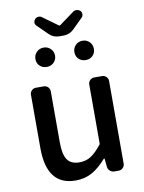

<svg xmlns="http://www.w3.org/2000/svg" viewBox="-102 -1017 823 1099"><g transform="rotate(-10 309.5 -467.0)"><path d="M248 12.7Q80.1 12.7 80.1 -204.1V-515.6Q80.1 -529.3 90.3 -539.6Q100.6 -549.8 114.3 -549.8H160.2Q174.8 -549.8 185.1 -539.6Q195.3 -529.3 195.3 -515.6V-217.8Q195.3 -147.5 216.8 -116.7Q238.3 -85.9 287.1 -85.9Q324.2 -85.9 353 -104Q381.8 -122.1 416 -165Q418.9 -168 418.9 -172.9V-515.6Q418.9 -529.3 429.2 -539.6Q439.5 -549.8 454.1 -549.8H499Q513.7 -549.8 523.9 -539.6Q534.2 -529.3 534.2 -515.6V-35.2Q534.2 -20.5 523.9 -10.3Q513.7 0 499 0H474.6Q460 0 448.7 -9.8Q437.5 -19.5 436.5 -34.2L431.6 -81.1Q430.7 -83 429.2 -83Q427.7 -83 426.8 -82Q386.7 -35.2 344.2 -11.2Q301.8 12.7 248 12.7ZM179.7 -938.5Q187.5 -946.3 199.2 -947.3Q201.2 -947.3 202.1 -947.3Q212.9 -947.3 220.7 -940.4L305.7 -878.9Q307.6 -877 310.5 -877Q313.5 -877 315.4 -878.9L399.4 -940.4Q408.2 -947.3 418.9 -947.3Q419.9 -947.3 420.9 -947.3Q433.6 -946.3 442.4 -938.5Q450.2 -930.7 450.2 -918.9Q450.2 -907.2 442.4 -899.4L382.8 -840.8Q358.4 -816.4 323.2 -816.4H298.8Q263.7 -816.4 239.3 -840.8L179.7 -899.4Q170.9 -908.2 171.4 -918.9Q171.9 -929.7 179.7 -938.5ZM198.2 -656.2Q172.9 -656.2 156.7 -671.9Q140.6 -687.5 140.6 -711.9Q140.6 -735.4 157.2 -752Q173.8 -768.6 198.2 -768.6Q221.7 -768.6 238.3 -752Q254.9 -735.4 254.9 -711.9Q254.9 -688.5 238.3 -672.4Q221.7 -656.2 198.2 -656.2ZM367.2 -711.9Q367.2 -735.4 383.3 -752Q399.4 -768.6 423.8 -768.6Q448.2 -768.6 464.4 -752Q480.5 -735.4 480.5 -711.9Q480.5 -687.5 464.4 -671.9Q448.2 -656.2 423.8 -656.2Q399.4 -656.2 383.3 -671.9Q367.2 -687.5 367.2 -711.9Z"/></g></svg>

Font: Gen Jyuu GothicL Medium
Style: Regular
Weight: 500
Designer: [Source Han Sans]
Ryoko NISHIZUKA  (kana & ideographs); Paul D. Hunt (Latin, Greek & Cyrillic); Wenlong ZHANG  (bopomofo
Version: Version 1.002.20150607